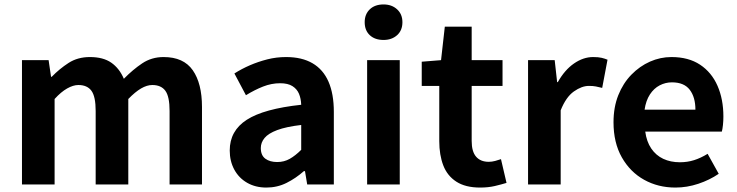

<svg xmlns="http://www.w3.org/2000/svg" viewBox="-20 -831 3321 865"><path d="M79 0V-560H199L210 -485H213Q248 -521 289 -547.5Q330 -574 385 -574Q445 -574 481.5 -548.5Q518 -523 538 -476Q578 -517 620.5 -545.5Q663 -574 717 -574Q807 -574 848.5 -514.5Q890 -455 890 -349V0H744V-331Q744 -396 725 -422Q706 -448 666 -448Q642 -448 615.5 -432.5Q589 -417 558 -385V0H411V-331Q411 -396 392 -422Q373 -448 333 -448Q310 -448 282.5 -432.5Q255 -417 226 -385V0Z M1180 14Q1131 14 1093.5 -7.5Q1056 -29 1035.5 -67Q1015 -105 1015 -153Q1015 -242 1092 -291.5Q1169 -341 1337 -359Q1336 -387 1327 -408.5Q1318 -430 1297.5 -443Q1277 -456 1242 -456Q1203 -456 1165 -441Q1127 -426 1088 -402L1036 -500Q1069 -521 1106 -537Q1143 -553 1184 -563.5Q1225 -574 1269 -574Q1340 -574 1388 -546Q1436 -518 1460 -463Q1484 -408 1484 -327V0H1364L1354 -60H1349Q1313 -28 1271 -7Q1229 14 1180 14ZM1229 -101Q1260 -101 1285.5 -115.5Q1311 -130 1337 -156V-268Q1269 -260 1229 -245Q1189 -230 1172 -209.5Q1155 -189 1155 -164Q1155 -131 1175.5 -116Q1196 -101 1229 -101Z M1634 0V-560H1781V0ZM1708 -651Q1669 -651 1646 -672.5Q1623 -694 1623 -731Q1623 -767 1646 -789Q1669 -811 1708 -811Q1745 -811 1769 -789Q1793 -767 1793 -731Q1793 -694 1769 -672.5Q1745 -651 1708 -651Z M2143 14Q2077 14 2036 -12.5Q1995 -39 1977 -86Q1959 -133 1959 -195V-444H1880V-553L1967 -560L1984 -711H2105V-560H2244V-444H2105V-196Q2105 -148 2125 -125Q2145 -102 2182 -102Q2196 -102 2211 -106Q2226 -110 2237 -114L2262 -7Q2239 0 2209.5 7Q2180 14 2143 14Z M2359 0V-560H2479L2490 -461H2493Q2524 -516 2566 -545Q2608 -574 2652 -574Q2676 -574 2690.5 -570.5Q2705 -567 2717 -562L2693 -435Q2677 -439 2664.5 -441.5Q2652 -444 2633 -444Q2601 -444 2565.5 -419Q2530 -394 2506 -334V0Z M3023 14Q2945 14 2882 -21Q2819 -56 2781.5 -122Q2744 -188 2744 -280Q2744 -348 2765.5 -402Q2787 -456 2824.5 -494.5Q2862 -533 2908.5 -553.5Q2955 -574 3005 -574Q3082 -574 3134 -539.5Q3186 -505 3212.5 -444.5Q3239 -384 3239 -306Q3239 -286 3237 -267.5Q3235 -249 3232 -238H2887Q2893 -193 2914 -162Q2935 -131 2968 -115.5Q3001 -100 3043 -100Q3077 -100 3107 -109.5Q3137 -119 3168 -138L3218 -48Q3177 -20 3126 -3Q3075 14 3023 14ZM2884 -337H3113Q3113 -393 3087.5 -426.5Q3062 -460 3007 -460Q2978 -460 2952 -446.5Q2926 -433 2908 -405.5Q2890 -378 2884 -337Z"/></svg>

Font: Noto Sans JP Thin
Style: Bold
Weight: 700
Version: Version 2.004-H2;hotconv 1.0.118;makeotfexe 2.5.65603